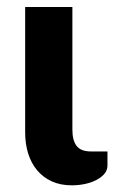

<svg xmlns="http://www.w3.org/2000/svg" viewBox="-20 -536 334 561"><path d="M53.5 -515.5H191.5V-157Q191.5 -125.5 204 -109.5Q216.5 -93.5 245.5 -93.5H294V-52.5Q294 -38.5 284.8 -27.8Q275.5 -17 260.5 -9.5Q245.5 -2 227 1.8Q208.5 5.5 190 5.5Q156.5 5.5 131 -6.2Q105.5 -18 88.2 -38.8Q71 -59.5 62.2 -87.8Q53.5 -116 53.5 -149Z"/></svg>

Font: Lato Heavy
Style: Regular
Weight: 800
Designer: Lukasz Dziedzic
Foundry: tyPoland Lukasz Dziedzic
Version: Version 2.007; 2014-02-27